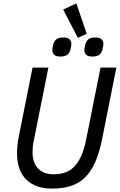

<svg xmlns="http://www.w3.org/2000/svg" viewBox="-20 -1095 703 1127"><path d="M264 -698 179 -273Q174 -250 172.5 -234.5Q171 -219 171 -202Q171 -140 203.5 -106Q236 -72 294 -72Q334 -72 365 -83.5Q396 -95 419 -120Q442 -145 459 -185Q476 -225 487 -282L570 -698H663L579 -277Q563 -198 539 -143.5Q515 -89 479.5 -54Q444 -19 396 -3.5Q348 12 285 12Q188 12 134 -41.5Q80 -95 80 -194Q80 -217 82.5 -242Q85 -267 91 -297L171 -698ZM351 -1039 428 -1075 489 -897 437 -873ZM334 -763Q308 -763 297.5 -774Q287 -785 287 -801Q287 -805 288 -811Q289 -817 292 -831Q296 -851 309.5 -863Q323 -875 352 -875Q378 -875 388.5 -864Q399 -853 399 -837Q399 -833 398 -827Q397 -821 394 -807Q390 -787 376.5 -775Q363 -763 334 -763ZM522 -763Q496 -763 485.5 -774Q475 -785 475 -801Q475 -805 476 -811Q477 -817 480 -831Q484 -851 497.5 -863Q511 -875 540 -875Q566 -875 576.5 -864Q587 -853 587 -837Q587 -833 586 -827Q585 -821 582 -807Q578 -787 564.5 -775Q551 -763 522 -763Z"/></svg>

Font: IBM Plex Sans Text
Style: Italic
Weight: 450
Italic angle: -11°
Designer: Mike Abbink, Paul van der Laan, Pieter van Rosmalen
Foundry: Bold Monday
Version: Version 3.005